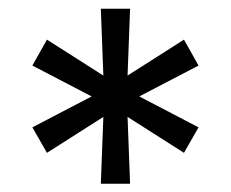

<svg xmlns="http://www.w3.org/2000/svg" viewBox="-20 -748 540 449"><path d="M215.8 -318.4 221.7 -474.6 89.8 -390.6 55.7 -450.2 194.3 -522.5 55.7 -594.7 89.8 -655.3 221.7 -571.3 215.8 -727.5H284.2L278.3 -571.3L410.2 -655.3L444.3 -594.7L305.7 -522.5L444.3 -450.2L410.2 -390.6L278.3 -474.6L284.2 -318.4Z"/></svg>

Font: Inter V
Style: 
Weight: 400
Designer: Rasmus Andersson
Foundry: rsms
Version: Version 4.000;git-a3f224843